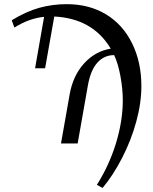

<svg xmlns="http://www.w3.org/2000/svg" viewBox="-20 -697 742 933"><path d="M276.4 0 318.4 -237.8Q334.5 -329.6 388.9 -389.2Q443.4 -448.7 518.1 -460.4Q430.7 -607.4 243.7 -616.7L199.2 -365.2H150.4L194.3 -615.2Q121.1 -607.9 49.8 -563L37.1 -598.6Q107.4 -641.6 171.4 -659.2Q235.4 -676.8 304.2 -676.8Q413.1 -676.8 494.9 -627.4Q576.7 -578.1 621.8 -486.6Q667 -395 667 -278.8Q667 -196.8 642.3 -106.4Q617.7 -16.1 574 69.1Q530.3 154.3 478.5 216.3L450.7 201.2Q510.7 106.4 543.7 -1.5Q576.7 -109.4 576.7 -209.5Q576.7 -264.2 565.4 -325.9Q554.2 -387.7 534.7 -429.2Q485.8 -429.2 452.9 -392.3Q419.9 -355.5 406.7 -279.8L357.4 0Z"/></svg>

Font: Tinos
Style: Italic
Weight: 400
Italic angle: -16.333°
Designer: Steve Matteson
Foundry: Monotype Imaging Inc.
Version: Version 1.32